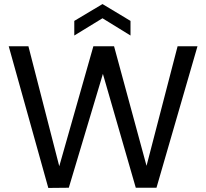

<svg xmlns="http://www.w3.org/2000/svg" viewBox="-20 -925 1016 946"><path d="M953 -697 751 0H649L487 -561L319 0L218 1L23 -697H120L272 -106L440 -697H542L702 -108L855 -697ZM485 -835 346 -750V-822L485 -905L623 -822V-750Z"/></svg>

Font: Poppins A&M
Style: Regular-A&M
Weight: 400
Designer: Ninad Kale (Devanagari), Jonny Pinhorn (Latin)
Foundry: Indian Type Foundry
Version: 4.004